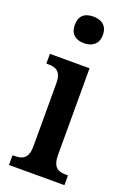

<svg xmlns="http://www.w3.org/2000/svg" viewBox="-147 -815 591 869"><g transform="rotate(20 148.5 -381.0)"><path d="M146 -634C183 -634 214 -652 214 -698C214 -745 183 -762 146 -762C107 -762 79 -745 79 -698C79 -652 107 -634 146 -634ZM16 0H283V-47H273C235 -47 209 -59 209 -120V-536H18V-489H29C65 -489 91 -477 91 -420V-117C91 -59 64 -47 26 -47H16Z"/></g></svg>

Font: Noto Serif Georgian Condensed SemiBold
Style: Regular
Weight: 600
Width: 3
Designer: Monotype Design Team, Akaki Razmadze
Foundry: Google LLC
Version: Version 2.003